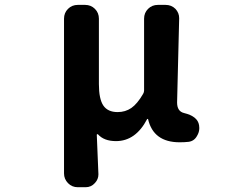

<svg xmlns="http://www.w3.org/2000/svg" viewBox="-20 -578 1040 801"><path d="M304.7 203.1Q280.3 203.1 263.7 186Q247.1 168.9 247.1 145.5V-500Q247.1 -524.4 263.7 -541Q280.3 -557.6 304.7 -557.6H335Q359.4 -557.6 376 -541Q392.6 -524.4 392.6 -500V-227.5Q392.6 -165 411.1 -137.7Q429.7 -110.4 470.7 -110.4Q502.9 -110.4 527.8 -127.4Q552.7 -144.5 577.1 -186.5Q581.1 -193.4 581.1 -200.2V-500Q581.1 -524.4 597.7 -541Q614.3 -557.6 638.7 -557.6H670.9Q695.3 -557.6 711.9 -541Q727.5 -524.4 727.5 -502L718.8 -150.4Q718.8 -113.3 748 -106.4Q804.7 -92.8 810.5 -55.7Q811.5 -49.8 811.5 -43.9Q811.5 -26.4 801.8 -10.7Q790 10.7 766.6 13.7Q750 15.6 729.5 15.6Q620.1 15.6 597.7 -81.1Q596.7 -82 595.2 -82Q593.8 -82 593.8 -81.1Q545.9 10.7 463.9 10.7Q414.1 10.7 388.7 -17.6Q387.7 -18.6 385.7 -18.1Q383.8 -17.6 383.8 -15.6L390.6 149.4Q390.6 169.9 376 185.5Q360.4 203.1 336.9 203.1Z"/></svg>

Font: Gen Jyuu Gothic Monospace Bold
Style: Bold
Weight: 700
Designer: [Source Han Sans]
Ryoko NISHIZUKA  (kana & ideographs); Paul D. Hunt (Latin, Greek & Cyrillic); Wenlong ZHANG  (bopomofo
Version: Version 1.002.20150607